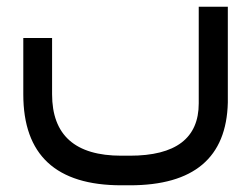

<svg xmlns="http://www.w3.org/2000/svg" viewBox="-20 -328 742 567"><path d="M652.8 -308.1V-25.4Q647 219.2 363.3 219.2H338.4Q48.8 219.2 48.8 -49.3V-215.8H133.8V-49.8Q133.8 131.8 338.4 131.8H363.3Q566.9 131.8 566.9 -22.9V-308.1Z"/></svg>

Font: Shabnam WOL
Style: WOL
Weight: 400
Foundry: DejaVu fonts team - Redesigned by Saber Rastikerdar - Based on Vazir font
Version: Version 5.0.0